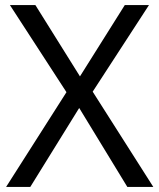

<svg xmlns="http://www.w3.org/2000/svg" viewBox="-20 -734 626 754"><path d="M582 0H480L291 -310L99 0H4L241 -372L19 -714H119L294 -434L470 -714H565L344 -374Z"/></svg>

Font: Noto Sans Elymaic
Style: Regular
Weight: 400
Designer: Morgane Pierson
Foundry: Google LLC
Version: Version 1.002; ttfautohint (v1.8.4.7-5d5b)